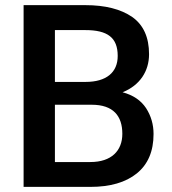

<svg xmlns="http://www.w3.org/2000/svg" viewBox="-20 -731 671 751"><path d="M333.5 0C411.1 0 471.7 -17.6 515.1 -52.7C558.6 -87.9 580.6 -139.2 580.6 -207C580.6 -244.1 570.8 -277.8 551.3 -308.1C531.2 -338.4 501 -358.9 459.5 -370.1C527.8 -397.5 563 -453.1 563 -519C563 -585 541 -633.8 497.1 -664.6C452.6 -695.3 391.6 -710.9 313.5 -710.9H72.3V0ZM313.5 -613.3C400.9 -613.3 440.4 -584 440.4 -512.2C440.4 -447.3 395.5 -410.6 314.9 -410.6H194.8V-613.3ZM458.5 -207.5C458.5 -141.6 416 -97.2 333.5 -97.2H194.8V-321.3H338.9C423.3 -321.3 458.5 -277.3 458.5 -207.5Z"/></svg>

Font: Vazirmatn Medium
Style: Regular
Weight: 500
Designer: Saber Rastikerdar
Foundry: Saber Rastikerdar
Version: Version 33.003